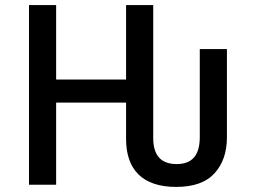

<svg xmlns="http://www.w3.org/2000/svg" viewBox="-20 -734 1010 763"><path d="M203.1 0V-326.2H481V-182.1C481 -59.1 546.9 8.8 680.2 8.8C749 8.8 799.8 -9.3 832.5 -45.4C865.2 -81.1 881.8 -128.9 881.8 -188V-539.1H773.9V-189C773.9 -120.1 746.1 -82 682.1 -82C620.1 -82 588.9 -116.2 588.9 -185.1V-713.9H481V-418H203.1V-713.9H95.2V0Z"/></svg>

Font: Noto Reveo Sans
Style: Regular
Weight: 500
Designer: Monotype Design Team
Foundry: Monotype Imaging Inc.
Version: Version 2.007